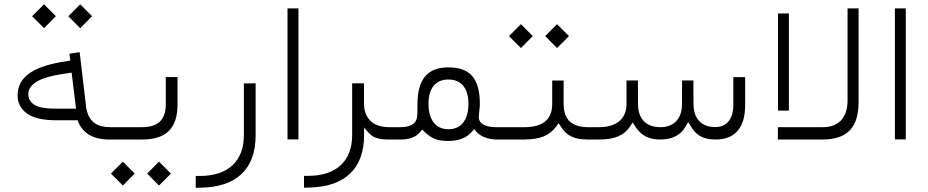

<svg xmlns="http://www.w3.org/2000/svg" viewBox="-20 -662 4402 911"><path d="M520 0C528.3 0 532.7 -9.3 532.7 -27.3V-32.7C532.7 -49.8 528.3 -58.6 520 -58.6H502.9C442.9 -58.6 401.4 -81.5 389.2 -149.4V-149.9L357.9 -414.6L309.6 -407.2L313.5 -374.5L268.1 -367.2C125.5 -341.3 63.5 -290.5 63.5 -208.5C63.5 -173.8 78.1 -145.5 107.4 -124C136.2 -102.1 184.1 -91.3 250.5 -91.3H347.7L351.6 -82.5C374.5 -27.8 425.3 0 497.6 0ZM189 -528.3 245.1 -585 189 -641.6 132.3 -585ZM360.4 -528.3 417 -585 360.4 -641.6 304.2 -585ZM340.8 -146.5H243.2C217.3 -146.5 195.3 -148.4 177.2 -151.9C141.6 -159.2 114.3 -179.7 114.3 -214.8C114.3 -263.2 168.5 -294.9 276.9 -311L319.8 -317.4Z M734.4 218.3 791 161.6 734.4 105 678.2 161.6ZM563 218.3 619.1 161.6 563 105 506.3 161.6ZM515.1 -58.6C506.8 -58.6 502.9 -49.8 502.9 -32.7V-27.3C502.9 -9.3 507.3 0 515.6 0H653.8C769 0 822.3 -53.2 822.3 -167V-296.4H766.6V-167.5C766.6 -90.8 727.5 -58.6 653.3 -58.6Z M908.7 172.9V229L929.2 228.5C1103 227.1 1192.9 139.6 1192.9 -20V-266.6L1137.2 -266.1V-20C1137.2 103.5 1061 172.9 928.2 172.9Z M1344.2 -0.5H1396V-622.1H1344.2Z M1833.5 0C1841.8 0 1846.2 -12.2 1846.2 -27.3V-32.7C1846.2 -49.8 1842.3 -58.6 1834 -58.6H1826.7C1750.5 -58.6 1707 -99.6 1707 -172.4V-266.6H1650.9V-20.5C1650.9 103 1574.7 172.4 1441.9 172.4H1422.4V228.5L1442.9 228C1617.2 225.6 1707.5 137.7 1707.5 -21V-23.9V-57.1C1710 -54.7 1713.4 -50.3 1718.8 -43.9C1728.5 -31.7 1730.5 -30.3 1740.7 -21.5C1750.5 -12.7 1757.8 -10.3 1772 -5.9C1786.1 -1.5 1803.7 0 1826.7 0Z M2352.1 0C2360.4 0 2364.7 -12.2 2364.7 -27.3V-32.7C2364.7 -49.8 2360.4 -58.6 2352.1 -58.6H2335.9C2296.4 -58.6 2251.5 -67.9 2251.5 -107.9C2251.5 -116.7 2256.8 -150.4 2256.8 -167.5C2256.8 -290.5 2210.4 -342.3 2106.9 -342.3C2010.7 -342.3 1960.9 -288.1 1960.9 -168.5C1960.9 -145.5 1960.4 -126.5 1959.5 -111.3C1957 -76.2 1929.7 -58.6 1878.4 -58.6H1829.6C1821.3 -58.6 1817.4 -49.8 1817.4 -32.7V-27.3C1817.4 -9.3 1821.8 0 1830.1 0H1879.4C1924.3 0 1952.1 -11.2 1973.1 -35.2L1983.4 -47.4L1994.6 -36.1C2010.3 -21 2026.4 -9.8 2042.5 -3.4C2058.6 3.4 2080.1 6.8 2106.9 6.8C2156.7 6.8 2193.8 -7.8 2218.8 -36.6L2230 -49.3L2241.2 -36.1C2260.3 -14.2 2297.9 0 2336.9 0ZM2202.6 -169.4C2202.6 -93.8 2168.9 -48.8 2107.9 -48.8C2046.9 -48.8 2013.2 -93.8 2013.2 -169.4C2013.2 -242.2 2045.4 -284.7 2107.4 -284.7C2169.9 -284.7 2202.6 -242.2 2202.6 -169.4Z M2623 -434.1 2679.7 -490.7 2623 -547.4 2566.9 -490.7ZM2451.7 -434.1 2507.8 -490.7 2451.7 -547.4 2395 -490.7ZM2779.8 0C2788.1 0 2792.5 -12.2 2792.5 -27.3V-32.7C2792.5 -49.8 2788.6 -58.6 2780.3 -58.6H2770C2692.9 -58.6 2654.3 -95.2 2654.3 -168.5V-279.8H2600.1V-168.5C2600.1 -95.2 2556.2 -58.6 2467.8 -58.6H2347.7C2339.4 -58.6 2335.4 -49.8 2335.4 -32.7V-27.3C2335.4 -9.3 2339.8 0 2348.1 0H2465.3C2543.5 0 2586.9 -19 2618.2 -60.5L2630.9 -77.6L2642.1 -59.6C2668.9 -18.1 2703.6 0 2770.5 0Z M2775.9 -58.6C2767.6 -58.6 2763.7 -49.8 2763.7 -32.7V-27.3C2763.7 -9.3 2768.1 0 2776.4 0H2821.8C2897.9 0 2941.9 -20 2969.7 -62.5L2981.9 -81.1L2994.1 -62C3022 -19 3058.6 0 3111.3 0C3169.4 0 3210 -20.5 3232.9 -61.5L3245.1 -83L3258.3 -62C3283.7 -19 3317.9 0 3376.5 0C3466.3 0 3515.6 -55.7 3515.6 -162.6V-295.9H3459.5V-166.5C3459.5 -98.6 3430.2 -59.1 3373.5 -59.1C3307.6 -59.1 3271 -98.6 3270.5 -168.5L3270 -280.3H3216.3L3215.8 -167.5C3215.8 -98.6 3177.7 -58.6 3113.3 -58.6C3045.4 -58.6 3007.8 -98.1 3007.3 -167L3006.8 -280.3H2952.6V-168C2952.6 -97.2 2903.8 -58.6 2822.3 -58.6Z M3671.4 -137.2H3723.1V-598.1H3671.4ZM4053.7 -622.1H4001.5V-185.5C4001.5 -105 3960 -58.6 3885.3 -58.6H3670.9V0H3881.8C3999 0 4053.7 -56.2 4053.7 -176.8Z M4226.1 -0.5H4277.8V-622.1H4226.1Z"/></svg>

Font: Shabnam Thin
Style: Regular
Weight: 100
Foundry: DejaVu fonts team - Redesigned by Saber Rastikerdar - Based on Vazir font
Version: Version 5.0.1